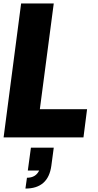

<svg xmlns="http://www.w3.org/2000/svg" viewBox="-20 -800 570 1118"><path d="M128 298 137 235Q188 235 208 193H142L160 60H293L279 165Q261 298 128 298ZM466 0H1L103 -780H293L212 -164H487Z"/></svg>

Font: Tanohe Sans ExtraBold
Style: Italic
Weight: 800
Designer: Village Type and Design LLC & Cristiano Sobral
Foundry: Cooper Hewitt Smithsonian Design Museum
Version: Version 1.00;September 29, 2021;FontCreator 13.0.0.2655 64-b